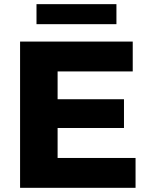

<svg xmlns="http://www.w3.org/2000/svg" viewBox="-20 -899 712 919"><path d="M76.1 -700H615.3V-557.1H255.7V-142.9H628.8V0H76.1ZM242.8 -424H573.4V-286.4H242.8ZM154.7 -879.1H537.3V-783.3H154.7Z"/></svg>

Font: iiserrat Thin
Style: Regular
Weight: 100
Designer: Akira Ohta
Foundry: Akira Ohta
Version: Version 1.200;Glyphs 3.3.1 (3343)